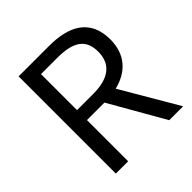

<svg xmlns="http://www.w3.org/2000/svg" viewBox="-195 -880 1025 1025"><g transform="rotate(-45 318.0 -367.0)"><path d="M100 0H193V-311H325L503 0H608L420 -321C520 -345 586 -413 586 -527C586 -680 479 -734 330 -734H100ZM193 -386V-658H316C431 -658 494 -624 494 -527C494 -432 431 -386 316 -386Z"/></g></svg>

Font: Microsoft YaHei
Style: Regular
Weight: 400
Designer: Ryoko NISHIZUKA 西塚涼子 (kana, bopomofo & ideographs); Paul D. Hunt (Latin, Greek & Cyrillic); Sandoll Communications 산돌커뮤니
Foundry: Adobe
Version: Version 2.001;hotconv 1.0.111;makeotfexe 2.5.65597